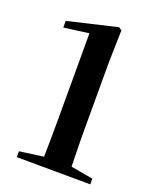

<svg xmlns="http://www.w3.org/2000/svg" viewBox="-141 -835 747 919"><g transform="rotate(20 233.0 -375.0)"><path d="M57 0V-30L188 -48H312L432 -27V2ZM178 0Q181 -118 181 -235V-676L54 -659V-693L305 -752L320 -741L316 -580V-235Q316 -177 317.5 -117.5Q319 -58 320 0Z"/></g></svg>

Font: Noto Serif JP ExtraLight
Style: Bold
Weight: 700
Version: Version 2.003-H1;hotconv 1.1.1;makeotfexe 2.6.0